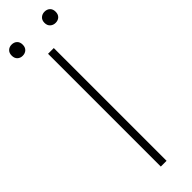

<svg xmlns="http://www.w3.org/2000/svg" viewBox="-308 -873 874 874"><g transform="rotate(-45 128.5 -436.5)"><path d="M110 0V-726H147V0ZM22 -801Q7 -801 -3 -810.5Q-13 -820 -13 -837Q-13 -854 -3 -863.5Q7 -873 22 -873Q38 -873 48 -863.5Q58 -854 58 -837Q58 -820 48 -810.5Q38 -801 22 -801ZM234 -801Q219 -801 208.5 -810.5Q198 -820 198 -837Q198 -854 208.5 -863.5Q219 -873 234 -873Q250 -873 260 -863.5Q270 -854 270 -837Q270 -820 260 -810.5Q250 -801 234 -801Z"/></g></svg>

Font: Noto Sans JP
Style: Regular
Weight: 100
Designer: Ryoko NISHIZUKA 西塚涼子 (kana, bopomofo & ideographs); Paul D. Hunt (Latin, Greek & Cyrillic); Sandoll Communications 산돌커뮤니
Foundry: Adobe
Version: Version 2.004;hotconv 1.0.118;makeotfexe 2.5.65603